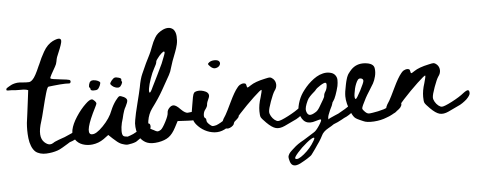

<svg xmlns="http://www.w3.org/2000/svg" viewBox="-230 -1260 4703 1894"><g transform="rotate(-5 2122.0 -313.0)"><path d="M507 -121Q530 -137 546 -131.5Q562 -126 560 -98Q559 -91 555.5 -83.5Q552 -76 546 -70Q540 -64 534.5 -59Q529 -54 520 -48.5Q511 -43 505 -40Q499 -37 489.5 -32Q480 -27 477 -25Q452 -12 425 -4Q424 -3 400.5 11.5Q377 26 347 43.5Q317 61 298 67Q272 76 244 81Q216 86 185 87.5Q154 89 125.5 81Q97 73 78 57Q55 36 40.5 -0.5Q26 -37 21.5 -79.5Q17 -122 17 -159Q17 -196 20 -230Q21 -235 31.5 -315.5Q42 -396 51.5 -473.5L61 -551Q49 -558 16 -561Q-4 -562 -25 -561Q-74 -561 -94 -564Q-98 -565 -105.5 -565Q-113 -565 -120.5 -565Q-128 -565 -135.5 -565Q-143 -565 -147.5 -566.5Q-152 -568 -153 -571Q-155 -587 -140 -594Q-139 -595 -126.5 -602.5Q-114 -610 -100.5 -617Q-87 -624 -64 -629.5Q-41 -635 -17 -634Q58 -627 76.5 -629.5Q95 -632 113 -651Q140 -676 185 -782Q187 -786 191 -794Q208 -834 219 -857Q230 -880 250 -915.5Q270 -951 294 -975Q318 -999 344 -1012Q428 -1052 428 -1007Q428 -981 389 -890Q378 -865 373 -851Q367 -833 363 -808Q359 -783 344 -758Q320 -716 304 -687Q285 -653 290 -647Q295 -639 391 -629Q458 -622 472.5 -617Q487 -612 485 -598Q483 -579 463 -582Q455 -583 431 -583Q407 -582 377 -580Q347 -578 315 -574Q284 -570 263 -568Q252 -566 234 -504Q216 -442 194.5 -353.5Q173 -265 163 -235Q112 -82 176 -25Q205 1 230 0Q245 0 263 -11Q266 -15 283.5 -23Q301 -31 319.5 -37.5Q338 -44 357.5 -51Q377 -58 378 -58Q458 -90 507 -121Z M1177.5 -106Q1199.5 -124 1216 -120.5Q1232.5 -117 1232.5 -89Q1232.5 -80 1228.5 -71Q1224.5 -62 1219.5 -55.5Q1214.5 -49 1205 -41Q1195.5 -33 1189.5 -29Q1183.5 -25 1172 -17Q1160.5 -9 1158.5 -8Q1086.5 42 1084.5 44Q1078.5 50 1055 57Q1031.5 64 1018.5 65Q1002.5 69 989.5 69.5Q976.5 70 959.5 65Q942.5 60 935 57.5Q927.5 55 922.5 52Q896.5 40 848.5 -5L809.5 -42L759.5 -5Q707.5 31 646.5 38Q595.5 44 549.5 28Q503.5 12 477 -28Q450.5 -68 461.5 -123Q473.5 -180 519 -250Q564.5 -320 615.5 -368Q654.5 -406 677.5 -406Q688.5 -406 707.5 -386Q720.5 -371 720 -362.5Q719.5 -354 704.5 -325Q581.5 -85 640.5 -64L648.5 -63Q689.5 -57 761.5 -131Q833.5 -205 861.5 -281Q882.5 -332 912.5 -373Q939.5 -409 951 -413Q962.5 -417 995.5 -401Q1023.5 -386 1025.5 -367Q1026.5 -348 1004.5 -306Q993.5 -288 986.5 -267.5Q979.5 -247 975.5 -232Q972.5 -222 965.5 -191Q958.5 -166 953.5 -150Q943.5 -107 943.5 -70Q943.5 -33 955.5 -21Q965.5 -11 999.5 -9Q1003.5 -10 1025.5 -18Q1047.5 -26 1055.5 -30Q1133.5 -70 1177.5 -106ZM666.5 -524Q658.5 -528 664 -552Q669.5 -576 680.5 -584Q690.5 -593 709.5 -593Q712.5 -593 714.5 -592Q735.5 -591 754.5 -582Q773.5 -572 775.5 -565Q777.5 -558 767.5 -533Q755.5 -507 743.5 -499Q731.5 -491 704.5 -492Q674.5 -493 674.5 -506Q674.5 -519 666.5 -524ZM924.5 -502Q903.5 -508 888.5 -522Q872.5 -537 872.5 -544Q872.5 -551 888.5 -573Q906.5 -595 920 -599.5Q933.5 -604 959.5 -596Q988.5 -588 985 -575Q981.5 -562 988.5 -556Q994.5 -550 983.5 -528.5Q972.5 -507 959.5 -502Q947.5 -496 928.5 -501Q928.5 -501 924.5 -502Z M1751 -194Q1752 -188 1752 -171Q1752 -133 1719.5 -121Q1687 -109 1600 -114L1503 -119L1471 -58Q1439 4 1400 32.5Q1361 61 1296 72Q1228 83 1186 67Q1153 54 1129.5 28Q1106 2 1096 -29.5Q1086 -61 1083 -97Q1080 -133 1087 -166Q1096 -222 1123 -327.5Q1150 -433 1160 -482Q1175 -567 1196 -613Q1225 -679 1242 -715Q1258 -749 1282 -795Q1295 -820 1313 -869Q1325 -901 1332.5 -917Q1340 -933 1354 -957.5Q1368 -982 1387.5 -998.5Q1407 -1015 1433 -1028Q1461 -1042 1488.5 -1042.5Q1516 -1043 1539 -1024Q1563 -999 1566 -954Q1569 -909 1560.5 -872.5Q1552 -836 1538 -800Q1498 -700 1485 -652Q1474 -609 1457 -579Q1379 -441 1376 -435Q1334 -360 1264 -266Q1226 -214 1215 -145.5Q1204 -77 1233 -65Q1234 -63 1243 -59Q1252 -55 1260 -51Q1269 -47 1276 -42Q1291 -34 1301.5 -35Q1312 -36 1330 -47Q1349 -61 1380.5 -121.5Q1412 -182 1412 -209Q1412 -233 1432 -255Q1452 -277 1474 -277Q1501 -277 1544 -231Q1566 -209 1582 -200.5Q1598 -192 1607.5 -192Q1617 -192 1645 -196Q1672 -200 1697 -201Q1724 -204 1736.5 -202Q1749 -200 1751 -194ZM1253 -422Q1263 -422 1287 -476Q1299 -500 1340.5 -583.5Q1382 -667 1395 -697Q1434 -792 1434 -803Q1434 -835 1379 -775Q1344 -733 1344 -721Q1344 -702 1317 -656Q1296 -619 1276 -561Q1256 -503 1250 -465.5Q1244 -428 1253 -422Z M1925.5 -607Q1897.5 -600 1870.5 -627Q1851.5 -646 1850.5 -652Q1849.5 -658 1864.5 -670Q1885.5 -685 1918 -685Q1950.5 -685 1962.5 -670Q1975.5 -653 1964 -633Q1952.5 -613 1925.5 -607ZM2103.5 -128Q2110.5 -116 2104 -105Q2097.5 -94 2067.5 -69Q2020.5 -29 1956.5 4Q1908.5 28 1857 23.5Q1805.5 19 1760 -6Q1714.5 -31 1681.5 -71Q1634.5 -127 1653.5 -220Q1655.5 -227 1661.5 -268Q1667.5 -309 1674 -340.5Q1680.5 -372 1688.5 -382Q1697.5 -393 1718 -397Q1738.5 -401 1760.5 -397.5Q1782.5 -394 1802.5 -384.5Q1822.5 -375 1830 -359Q1837.5 -343 1829.5 -323Q1806.5 -275 1806.5 -256Q1806.5 -238 1786.5 -211Q1769.5 -191 1766 -162.5Q1762.5 -134 1775.5 -125Q1786.5 -121 1786.5 -100Q1786.5 -82 1812.5 -59Q1830.5 -42 1841 -40Q1851.5 -38 1879.5 -45Q1920.5 -60 1984.5 -106Q2035.5 -143 2062 -148Q2088.5 -153 2103.5 -128Z M1979 -138Q1995 -165 2041 -261.5Q2087 -358 2120 -397Q2125 -404 2131 -410Q2143 -423 2164 -429.5Q2185 -436 2202 -428Q2208 -424 2210.5 -407Q2213 -390 2218 -389Q2225 -388 2252 -407Q2298 -439 2397 -460Q2437 -470 2449 -468Q2461 -466 2479 -450Q2502 -427 2503 -394Q2504 -361 2481 -332Q2464 -307 2437 -233Q2410 -159 2410 -131Q2410 -111 2423.5 -87.5Q2437 -64 2456.5 -48.5Q2476 -33 2492 -33Q2516 -33 2593 -73Q2670 -113 2714 -149Q2747 -174 2761 -172.5Q2775 -171 2775 -143Q2775 -131 2764.5 -115.5Q2754 -100 2737 -83Q2719 -67 2695 -50.5Q2671 -34 2646 -24Q2580 7 2551 21Q2501 44 2462.5 34Q2424 24 2372 -28Q2330 -70 2322.5 -85.5Q2315 -101 2315 -145Q2315 -209 2338 -278Q2358 -347 2354 -353Q2348 -359 2273 -288.5Q2198 -218 2126 -139.5Q2054 -61 2054 -49Q2054 -39 2041.5 -27Q2029 -15 2011 -7.5Q1993 0 1979 -3Q1956 -6 1947 -39Q1940 -61 1945 -78Q1950 -95 1979 -138Z M3210.5 -130Q3232.5 -149 3249 -145.5Q3265.5 -142 3265.5 -113Q3265.5 -105 3261.5 -96Q3257.5 -87 3252.5 -80.5Q3247.5 -74 3237.5 -65.5Q3227.5 -57 3222 -53Q3216.5 -49 3205 -41.5Q3193.5 -34 3191.5 -32Q3167.5 -16 3141.5 -6Q3138.5 -4 3118.5 7Q3098.5 18 3075.5 29Q3052.5 40 3034.5 46Q3012.5 62 2977.5 81Q2925.5 110 2908.5 149Q2903.5 159 2894.5 175Q2886.5 190 2875.5 206Q2865.5 221 2852.5 239Q2839.5 258 2829.5 273Q2819.5 288 2808.5 302Q2797.5 317 2792.5 324Q2785.5 336 2748 359.5Q2710.5 383 2672.5 403Q2591.5 443 2570.5 375Q2561.5 346 2561.5 331Q2561.5 323 2565 314.5Q2568.5 306 2572.5 299Q2576.5 292 2584 284Q2591.5 276 2597 271Q2602.5 266 2611 258Q2619.5 250 2623.5 247Q2661.5 210 2725.5 176Q2743.5 166 2778.5 143Q2824.5 113 2832.5 109Q2854.5 97 2887.5 47Q2920.5 -3 2912.5 -11Q2906.5 -16 2860.5 -1Q2737.5 41 2703.5 -90Q2693.5 -126 2710.5 -186Q2727.5 -246 2759.5 -293Q2778.5 -320 2800 -345Q2821.5 -370 2850 -394.5Q2878.5 -419 2908 -436.5Q2937.5 -454 2971.5 -462Q3005.5 -470 3036.5 -464Q3072.5 -458 3090.5 -436Q3108.5 -414 3109 -386Q3109.5 -358 3103.5 -326Q3092.5 -280 3077 -238Q3061.5 -196 3050.5 -183Q3037.5 -167 3037.5 -157Q3037.5 -148 3010.5 -96Q2985.5 -41 2985.5 -19Q2985.5 -10 2986.5 -5Q2989.5 -10 3008 -19Q3026.5 -28 3053 -39Q3079.5 -50 3088.5 -54Q3165.5 -95 3210.5 -130ZM2820.5 193Q2839.5 161 2826.5 161Q2807.5 161 2754.5 204Q2701.5 247 2660 294.5Q2618.5 342 2627.5 351Q2648.5 371 2714.5 317Q2780.5 263 2820.5 193ZM2907.5 -133Q2964.5 -226 2964.5 -237Q2964.5 -259 2979.5 -281.5Q2994.5 -304 2997.5 -335Q3001.5 -364 2989.5 -368Q2976.5 -372 2937 -347.5Q2897.5 -323 2884.5 -304Q2880.5 -298 2863 -283.5Q2845.5 -269 2826.5 -249Q2807.5 -229 2798.5 -209Q2765.5 -139 2773.5 -108Q2782.5 -71 2804.5 -66.5Q2826.5 -62 2868.5 -89Q2887.5 -100 2907.5 -133Z M3661 -112Q3683 -130 3699.5 -126.5Q3716 -123 3716 -95Q3717 -86 3712.5 -77Q3708 -68 3703 -61.5Q3698 -55 3688.5 -47Q3679 -39 3673 -35Q3667 -31 3655.5 -23.5Q3644 -16 3642 -14Q3618 2 3593 13Q3591 14 3587.5 15.5Q3584 17 3580 18.5Q3576 20 3572 21.5Q3568 23 3565.5 24L3563 25Q3502 50 3432 54Q3360 58 3327 41Q3323 39 3295 27Q3267 15 3255 6Q3232 -9 3211 -59Q3172 -149 3172 -218Q3172 -260 3187 -328Q3188 -332 3190.5 -345Q3193 -358 3195 -364.5Q3197 -371 3200 -382.5Q3203 -394 3206 -402Q3209 -410 3213 -418.5Q3217 -427 3221 -434Q3242 -463 3255 -476Q3309 -532 3392 -526Q3478 -519 3485 -469Q3491 -430 3480.5 -388.5Q3470 -347 3454.5 -320Q3439 -293 3411.5 -250Q3384 -207 3372 -184Q3328 -101 3328 -85Q3328 -72 3353 -48Q3369 -33 3381.5 -30Q3394 -27 3427 -33Q3479 -40 3540 -58Q3563 -66 3607 -85Q3651 -104 3661 -112ZM3273 -183Q3282 -183 3323 -261Q3363 -339 3363 -355Q3363 -374 3342.5 -379.5Q3322 -385 3310 -370Q3300 -358 3290 -334Q3280 -310 3274 -285Q3269 -260 3265 -237Q3261 -214 3263 -198.5Q3265 -183 3273 -183Z M3600.5 -138Q3616.5 -165 3662.5 -261.5Q3708.5 -358 3741.5 -397Q3746.5 -404 3752.5 -410Q3764.5 -423 3785.5 -429.5Q3806.5 -436 3823.5 -428Q3829.5 -424 3832 -407Q3834.5 -390 3839.5 -389Q3846.5 -388 3873.5 -407Q3919.5 -439 4018.5 -460Q4058.5 -470 4070.5 -468Q4082.5 -466 4100.5 -450Q4123.5 -427 4124.5 -394Q4125.5 -361 4102.5 -332Q4085.5 -307 4058.5 -233Q4031.5 -159 4031.5 -131Q4031.5 -111 4045 -87.5Q4058.5 -64 4078 -48.5Q4097.5 -33 4113.5 -33Q4137.5 -33 4214.5 -73Q4291.5 -113 4335.5 -149Q4368.5 -174 4382.5 -172.5Q4396.5 -171 4396.5 -143Q4396.5 -131 4386 -115.5Q4375.5 -100 4358.5 -83Q4340.5 -67 4316.5 -50.5Q4292.5 -34 4267.5 -24Q4201.5 7 4172.5 21Q4122.5 44 4084 34Q4045.5 24 3993.5 -28Q3951.5 -70 3944 -85.5Q3936.5 -101 3936.5 -145Q3936.5 -209 3959.5 -278Q3979.5 -347 3975.5 -353Q3969.5 -359 3894.5 -288.5Q3819.5 -218 3747.5 -139.5Q3675.5 -61 3675.5 -49Q3675.5 -39 3663 -27Q3650.5 -15 3632.5 -7.5Q3614.5 0 3600.5 -3Q3577.5 -6 3568.5 -39Q3561.5 -61 3566.5 -78Q3571.5 -95 3600.5 -138Z"/></g></svg>

Font: Beth Ellen
Style: Regular
Weight: 400
Designer: Alyson Diaz
Version: Version 2.000